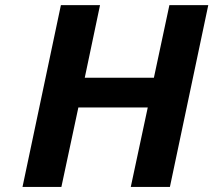

<svg xmlns="http://www.w3.org/2000/svg" viewBox="-20 -742 847 762"><path d="M69.3 0 221.7 -721.7H377L316.4 -433.6H590.8L652.3 -721.7H806.6L654.3 0H499L566.4 -315.4H291L223.6 0Z"/></svg>

Font: FreeUniversal
Style: BoldItalic
Weight: 700
Italic angle: -11°
Version: Version 1.001 March 22, 2017